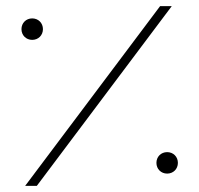

<svg xmlns="http://www.w3.org/2000/svg" viewBox="-20 -606 650 626"><path d="M540 -586H502L62 0H100ZM85 -476C105 -476 120 -491 120 -511C120 -531 105 -546 85 -546C65 -546 50 -531 50 -511C50 -491 65 -476 85 -476ZM525 -40C545 -40 560 -55 560 -75C560 -95 545 -110 525 -110C505 -110 490 -95 490 -75C490 -55 505 -40 525 -40Z"/></svg>

Font: Space Cowgirl Thin
Style: Regular
Weight: 100
Designer: Valery Marier
Foundry: Valery Marier
Version: Version 1.000;hotconv 1.0.109;makeotfexe 2.5.65596